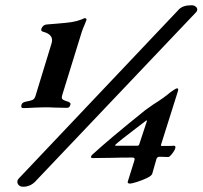

<svg xmlns="http://www.w3.org/2000/svg" viewBox="-20 -689 770 730"><path d="M61 -287Q62 -299 76 -302Q99 -306 106 -310.5Q113 -315 117 -331L176 -524Q178 -532 178 -536Q178 -559 145 -568Q135 -570 137 -579Q143 -595 158 -596L195 -599Q233 -602 252.5 -605Q272 -608 290 -615Q300 -620 302 -620Q306 -620 308 -617.5Q310 -615 308 -611Q307 -607 301 -593.5Q295 -580 291 -568L218 -332Q215 -323 215 -318Q215 -313 220.5 -309.5Q226 -306 240 -302Q246 -299 247.5 -296.5Q249 -294 247 -289Q244 -279 235 -279L187 -280Q172 -281 150 -281L115 -280Q83 -278 68 -278Q64 -278 62 -280.5Q60 -283 61 -287ZM46 2Q46 -5 52 -11L660 -653Q675 -669 708 -669Q718 -669 724 -664Q730 -659 730 -653Q730 -647 726 -643L119 -4Q98 21 68 21Q58 21 52 15.5Q46 10 46 2ZM466 1 491 -79 492 -84Q492 -90 483 -90Q434 -90 409 -89L331 -88Q326 -88 326 -93Q326 -96 331 -101Q394 -159 532 -270L563 -292Q602 -316 629 -339Q631 -340 640 -346.5Q649 -353 654 -353Q659 -353 657 -344L592 -138Q591 -136 592.5 -135Q594 -134 597 -134Q636 -134 642 -135Q647 -135 647 -128Q646 -120 635.5 -106Q625 -92 620 -92L587 -93Q578 -93 575 -85L559 -29Q557 -21 539.5 -12.5Q522 -4 501.5 2.5Q481 9 475 9Q463 9 466 1ZM503 -135Q507 -135 509 -139L539 -230Q539 -231 537.5 -231Q536 -231 535 -230L497 -201Q435 -154 419 -139Q417 -135 419 -135Z"/></svg>

Font: EB Garamond
Style: Bold Italic
Weight: 700
Italic angle: -17.2°
Designer: Georg Duffner and Octavio Pardo
Foundry: Georg Duffner
Version: Version 1.000